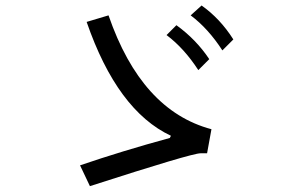

<svg xmlns="http://www.w3.org/2000/svg" viewBox="-20 -711 1040 685"><path d="M812.5 -570.3 773.4 -531.2Q722.7 -609.4 660.2 -656.2L699.2 -691.4Q765.6 -644.5 812.5 -570.3ZM734.4 -250 718.8 -164.1H695.3Q664.1 -164.1 300.8 -46.9L265.6 -121.1Q414.1 -171.9 585.9 -218.8L589.8 -226.6Q398.4 -316.4 289.1 -632.8L367.2 -656.2Q484.4 -316.4 734.4 -250ZM726.6 -500 687.5 -460.9Q636.7 -539.1 574.2 -585.9L609.4 -621.1Q679.7 -570.3 726.6 -500Z"/></svg>

Font: WenQuanYi Micro Hei Mono
Style: Regular
Weight: 400
Foundry: Ascender Corporation
Version: Version 0.2.0-beta